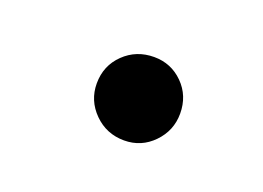

<svg xmlns="http://www.w3.org/2000/svg" viewBox="-38 -179 362 264"><g transform="rotate(20 143.0 -47.0)"><path d="M154 14Q128 14 110 -4Q92 -22 92 -47Q92 -73 110 -90.5Q128 -108 154 -108Q179 -108 196.5 -90.5Q214 -73 214 -47Q214 -22 196.5 -4Q179 14 154 14Z"/></g></svg>

Font: Wittgenstein-Italic Regular
Style: Italic
Weight: 400
Italic angle: -11°
Designer: Jörg Drees
Foundry: Jörg Drees
Version: Version 1.000; ttfautohint (v1.8.4.7-5d5b)